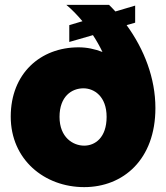

<svg xmlns="http://www.w3.org/2000/svg" viewBox="-20 -760 681 787"><path d="M24 -282C24 -106 162 7 325 7C485 7 617 -106 617 -317C617 -440 571 -558 499 -657L534 -667V-737L453 -713C445 -722 436 -731 427 -740H252C275 -721 297 -698 318 -673L264 -657V-588L361 -616C376 -593 389 -570 400 -547C368 -559 337 -566 302 -566C146 -566 24 -459 24 -282ZM224 -281C224 -365 274 -398 322 -398C366 -398 417 -365 417 -281C417 -196 370 -163 325 -163C280 -163 224 -196 224 -281Z"/></svg>

Font: SVN-Poppins ExtraBold
Style: Regular
Weight: 800
Designer: Ninad Kale (Devanagari), Jonny Pinhorn (Latin)
Foundry: Indian Type Foundry
Version: Version 3.002 2017; ttfautohint (v1.8.3)